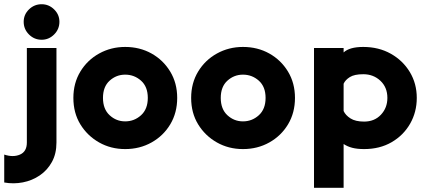

<svg xmlns="http://www.w3.org/2000/svg" viewBox="-82 -699 2024 908"><path d="M-62 164V32Q-20 46 12.5 32Q45 18 45 -25V-472H185V-25Q185 28 163.5 67Q142 106 106 130.5Q70 155 26 163.5Q-18 172 -62 164ZM115 -511Q80 -511 55 -536Q30 -561 30 -596Q30 -630 55 -654.5Q80 -679 115 -679Q149 -679 174 -654.5Q199 -630 199 -596Q199 -561 174 -536Q149 -511 115 -511Z M510 6Q442 6 386.5 -25.5Q331 -57 298 -111Q265 -165 265 -236Q265 -306 298 -360.5Q331 -415 387 -446Q443 -477 510 -477Q579 -477 634.5 -446Q690 -415 723 -360.5Q756 -306 756 -236Q756 -166 723.5 -111.5Q691 -57 635 -25.5Q579 6 510 6ZM510 -125Q553 -125 585 -154Q617 -183 617 -236Q617 -289 585 -317.5Q553 -346 510 -346Q468 -346 436.5 -317.5Q405 -289 405 -236Q405 -183 436.5 -154Q468 -125 510 -125Z M1067 6Q999 6 943.5 -25.5Q888 -57 855 -111Q822 -165 822 -236Q822 -306 855 -360.5Q888 -415 944 -446Q1000 -477 1067 -477Q1136 -477 1191.5 -446Q1247 -415 1280 -360.5Q1313 -306 1313 -236Q1313 -166 1280.5 -111.5Q1248 -57 1192 -25.5Q1136 6 1067 6ZM1067 -125Q1110 -125 1142 -154Q1174 -183 1174 -236Q1174 -289 1142 -317.5Q1110 -346 1067 -346Q1025 -346 993.5 -317.5Q962 -289 962 -236Q962 -183 993.5 -154Q1025 -125 1067 -125Z M1403 189V-472H1543V-451Q1571 -477 1636 -477Q1709 -477 1766 -445Q1823 -413 1856 -358.5Q1889 -304 1889 -236Q1889 -169 1857.5 -114Q1826 -59 1770 -26.5Q1714 6 1640 6Q1607 6 1584 0Q1561 -6 1543 -18V189ZM1640 -124Q1689 -124 1719.5 -156.5Q1750 -189 1750 -236Q1750 -286 1717 -317Q1684 -348 1636 -348Q1594 -348 1572.5 -334.5Q1551 -321 1543 -303V-174Q1552 -154 1575.5 -139Q1599 -124 1640 -124Z"/></svg>

Font: Lil Grotesk Black
Style: Regular
Weight: 900
Designer: Bastien Sozeau
Foundry: NBR — Bastien Sozeau
Version: Version 3.003; ttfautohint (v1.8.4.7-5d5b);gftools[0.9.33]